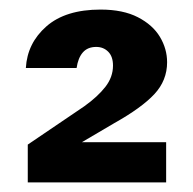

<svg xmlns="http://www.w3.org/2000/svg" viewBox="-20 -733 404 401"><path d="M38 -352V-431L156 -511Q184 -531 200 -551.5Q216 -572 216 -596Q216 -615 206 -625Q196 -635 181 -635Q163 -635 153 -623.5Q143 -612 140 -591H34Q37 -643 77 -678Q117 -713 190 -713Q237 -713 268 -697Q299 -681 314 -656Q329 -631 329 -603Q329 -565 302.5 -536.5Q276 -508 219 -476L151 -436H327V-352Z"/></svg>

Font: DM Sans 9pt 36pt ExtraBold
Style: Regular
Weight: 800
Version: Version 4.004;gftools[0.9.30]